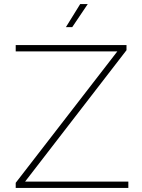

<svg xmlns="http://www.w3.org/2000/svg" viewBox="-20 -921 696 941"><path d="M57 0H609V-31H103L600 -675V-700H57V-669H555L57 -25ZM303 -788H334L410 -901H373Z"/></svg>

Font: Chess Sans ExtraLight
Style: Regular
Weight: 275
Designer: Wolf Bōese
Foundry: Wolf Bōese
Version: Version 7.223;Glyphs 3.3 (3306)